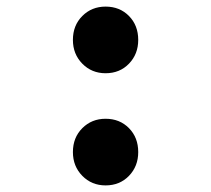

<svg xmlns="http://www.w3.org/2000/svg" viewBox="-20 -550 640 582"><path d="M300 -328Q258 -328 229.5 -357Q201 -386 201 -429Q201 -473 229.5 -501.5Q258 -530 300 -530Q343 -530 371 -501.5Q399 -473 399 -429Q399 -386 371 -357Q343 -328 300 -328ZM300 12Q258 12 229.5 -17Q201 -46 201 -89Q201 -133 229.5 -161.5Q258 -190 300 -190Q343 -190 371 -161.5Q399 -133 399 -89Q399 -46 371 -17Q343 12 300 12Z"/></svg>

Font: Source Code Pro SemiBold
Style: Regular
Weight: 600
Monospace: yes
Designer: Paul D. Hunt, Teo Tuominen
Foundry: Adobe Systems Incorporated
Version: Version 1.018;hotconv 1.0.116;makeotfexe 2.5.65601